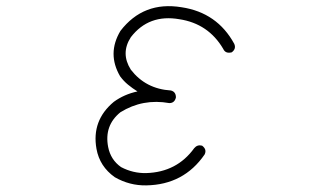

<svg xmlns="http://www.w3.org/2000/svg" viewBox="-20 -588 1040 609"><path d="M556 -565Q669 -548 723 -449Q730 -433 715 -422Q695 -417 688 -433Q641 -513 549 -527Q452 -544 395 -470Q362 -419 395 -367Q442 -306 522 -301Q538 -297 538 -279Q534 -261 517 -261Q433 -276 362 -232Q310 -190 323 -122Q331 -81 364 -58Q402 -38 444 -39Q541 -42 596 -118Q606 -130 621 -126Q637 -114 629 -98Q563 -2 444 0Q391 1 344 -26Q296 -60 286 -116Q270 -206 341 -265Q374 -289 416 -298Q400 -308 386 -319.5Q372 -331 361 -346Q319 -418 362 -490Q435 -585 556 -565Z"/></svg>

Font: Yomogi
Style: Regular
Weight: 400
Designer: satsuyako
Foundry: satsuyako
Version: Version 3.100